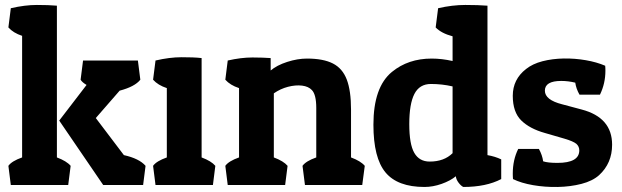

<svg xmlns="http://www.w3.org/2000/svg" viewBox="-20 -743 2499 771"><path d="M13.7 -632.8 23.4 -710Q80.1 -723.1 127.9 -723.1Q175.8 -723.1 208.5 -720.2V-110.8Q247.6 -96.2 263.7 -77.1L253.9 0H23.4L13.7 -77.1Q27.3 -96.2 68.8 -110.8V-599.1Q33.2 -610.8 13.7 -632.8ZM564.5 -77.1 554.7 0H394.5L217.8 -258.8L327.6 -401.9Q309.6 -412.6 303.7 -422.9L313.5 -500H533.7L543.5 -422.9Q521.5 -395 460.4 -378.9L364.7 -269L477.5 -120.1Q539.1 -106.4 564.5 -77.1Z M594.7 -422.9 604.5 -500Q661.1 -513.2 709 -513.2Q732.9 -513.2 752.9 -512.5Q772.9 -511.7 789.6 -509.8V-110.8Q828.6 -96.2 844.7 -77.1L835 0H604.5L594.7 -77.1Q608.4 -96.2 649.9 -110.8V-389.2Q614.3 -400.9 594.7 -422.9Z M884.8 -422.9 894.5 -500Q948.2 -512.2 993.7 -512.2Q1015.6 -512.2 1033.9 -511.5Q1052.2 -510.7 1066.9 -509.8V-460Q1091.8 -481 1133.3 -494.4Q1174.8 -507.8 1212.9 -507.8Q1278.3 -507.8 1316.9 -488Q1355.5 -468.3 1372.6 -423.3Q1389.6 -378.4 1389.6 -303.2V-110.8Q1428.7 -96.2 1444.8 -77.1L1434.6 0H1204.6L1194.8 -77.1Q1208.5 -96.2 1250 -110.8V-309.1Q1250 -363.3 1232.4 -381.3Q1218.8 -396 1192.9 -399.2Q1167 -402.3 1136.7 -394.5Q1106.4 -386.7 1079.6 -368.2V-110.8Q1118.7 -96.2 1134.8 -77.1L1125 0H894.5L884.8 -77.1Q898.4 -96.2 939.9 -110.8V-389.2Q904.3 -400.9 884.8 -422.9Z M1729.5 -632.8 1739.3 -710Q1796.4 -723.1 1848.6 -723.1Q1900.4 -723.1 1937.5 -720.2V-120.1Q1968.3 -114.7 1992.7 -103V-23.9Q1932.1 7.8 1840.3 7.8Q1830.6 2.9 1821 -10Q1811.5 -22.9 1810.5 -35.2Q1788.6 -17.1 1753.4 -4.6Q1718.3 7.8 1684.6 7.8Q1576.7 7.8 1528.1 -50.5Q1479.5 -108.9 1479.5 -242.2Q1479.5 -393.1 1553.7 -454.1Q1619.1 -507.8 1713.4 -507.8Q1754.4 -507.8 1797.4 -498V-597.2Q1752 -609.4 1729.5 -632.8ZM1705.6 -94.2Q1763.2 -94.2 1797.4 -127.9V-396Q1755.4 -405.8 1710.4 -405.8Q1664.6 -405.8 1644 -365.7Q1623.5 -325.7 1623.5 -244.6Q1623.5 -164.1 1643.6 -129.2Q1663.6 -94.2 1705.6 -94.2Z M2233.9 -418Q2168 -418 2168 -378.9Q2168 -341.8 2237.3 -324.2L2315.9 -303.2Q2438 -271 2438 -162.1Q2438 -87.4 2385.7 -39.6Q2359.4 -16.1 2314.9 -4.6Q2270.5 6.8 2219.5 7.8Q2168.5 8.8 2120.6 0.5Q2072.8 -7.8 2040 -23.9Q2039.6 -29.3 2039.3 -34.9Q2039.1 -40.5 2039.1 -45.9Q2039.1 -101.1 2061 -145H2144Q2157.7 -120.1 2161.1 -95.2Q2180.2 -88.9 2218.3 -88.9Q2306.2 -88.9 2306.2 -139.2Q2306.2 -154.8 2294.4 -165.5Q2281.7 -175.8 2247.1 -186L2168 -209Q2106.9 -226.1 2073 -259.5Q2039.1 -293 2039.1 -358.4Q2039.1 -424.3 2092.3 -465.8Q2118.7 -486.8 2158.4 -497.1Q2198.2 -507.3 2243.7 -508.1Q2289.1 -508.8 2332.5 -501.2Q2376 -493.7 2410.2 -479Q2410.6 -474.1 2410.9 -469.2Q2411.1 -464.4 2411.1 -459Q2411.1 -407.7 2389.2 -362.8H2307.1Q2293.5 -386.7 2290 -411.1Q2261.2 -418 2233.9 -418Z"/></svg>

Font: Odor Mean Chey
Style: Regular
Weight: 400
Designer: Danh Hong
Version: Version 8.002; ttfautohint (v1.8.3)